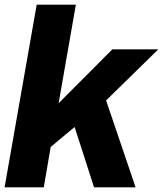

<svg xmlns="http://www.w3.org/2000/svg" viewBox="-30 -805 701 825"><path d="M-10.3 0H158L187.9 -173.7L290.6 -259.2L374.1 0H552.6L425.9 -373.5L650.2 -593H452.8L221.9 -361.5L296 -785H127.7Z"/></svg>

Font: Anybody Thin
Style: Italic
Weight: 100
Italic angle: -10°
Designer: Tyler Finck
Foundry: Etcetera Type Company
Version: Version 1.114;gftools[0.9.25]